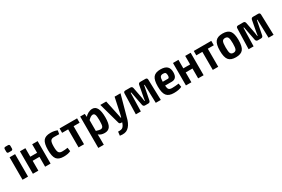

<svg xmlns="http://www.w3.org/2000/svg" viewBox="120 -2064 5339 3629"><g transform="rotate(-30 2789.0 -249.5)"><path d="M87 -703H142Q177 -703 177 -668V-613Q177 -578 142 -578H87Q53 -578 53 -613V-668Q53 -703 87 -703ZM175 0H55V-490H175Z M667 -490V0H548V-215H400V0H281V-490H400V-304H548V-490Z M952 -504Q1040 -504 1099 -476L1086 -400Q1000 -402 972 -402Q918 -402 898 -369.5Q878 -337 878 -246Q878 -154 898 -121Q918 -88 972 -88Q1036 -88 1094 -98L1105 -18Q1044 12 951 12Q841 12 796.5 -46Q752 -104 752 -246Q752 -388 797 -446Q842 -504 952 -504Z M1528 -394H1397V0H1278V-394H1146V-490H1528Z M1865 -503Q2001 -503 2001 -241Q2001 -102 1963 -45Q1925 12 1846 12Q1765 12 1714 -32Q1717 21 1716 66V195H1596V-490H1695L1703 -420Q1728 -456 1774 -479.5Q1820 -503 1865 -503ZM1807 -86Q1847 -86 1861.5 -116.5Q1876 -147 1876 -242Q1876 -334 1863 -368.5Q1850 -403 1818 -403Q1775 -403 1716 -342V-107Q1783 -86 1807 -86Z M2476 -490 2337 16Q2301 123 2238 170Q2178 218 2064 199L2074 115Q2146 120 2175 96Q2206 71 2226 10L2229 0H2203Q2172 0 2163 -30L2035 -490H2164L2236 -153Q2240 -139 2249 -87H2258Q2262 -101 2268 -125.5Q2274 -150 2275 -153L2347 -490Z M2906 -490H3018Q3060 -490 3060 -447L3073 0H2963L2951 -401H2940L2880 -97Q2871 -59 2834 -59H2764Q2727 -59 2718 -97L2659 -401H2647L2637 0H2528L2540 -447Q2540 -490 2582 -490H2693Q2729 -490 2738 -452L2785 -208Q2790 -179 2795 -136H2804Q2810 -184 2815 -208L2861 -452Q2870 -490 2906 -490Z M3540 -334Q3540 -194 3424 -194H3278Q3282 -130 3302.5 -109Q3323 -88 3372 -88Q3434 -88 3519 -99L3530 -21Q3467 12 3357 12Q3244 12 3197 -47Q3150 -106 3150 -246Q3150 -389 3196.5 -446.5Q3243 -504 3351 -504Q3451 -504 3496 -461.5Q3541 -419 3540 -334ZM3276 -279H3390Q3421 -279 3421 -336Q3421 -376 3407.5 -392Q3394 -408 3356 -408Q3311 -408 3294 -382Q3277 -356 3276 -279Z M4007 -490V0H3888V-215H3740V0H3621V-490H3740V-304H3888V-490Z M4457 -394H4326V0H4207V-394H4075V-490H4457Z M4708 -504Q4820 -504 4866 -445Q4912 -386 4912 -245Q4912 -104 4866 -45.5Q4820 13 4708 13Q4597 13 4550.5 -45.5Q4504 -104 4504 -245Q4504 -386 4550.5 -445Q4597 -504 4708 -504ZM4630 -245Q4630 -151 4646 -117.5Q4662 -84 4708 -84Q4754 -84 4770.5 -117Q4787 -150 4787 -245Q4787 -340 4770.5 -373.5Q4754 -407 4708 -407Q4662 -407 4646 -373.5Q4630 -340 4630 -245Z M5367 -490H5479Q5521 -490 5521 -447L5534 0H5424L5412 -401H5401L5341 -97Q5332 -59 5295 -59H5225Q5188 -59 5179 -97L5120 -401H5108L5098 0H4989L5001 -447Q5001 -490 5043 -490H5154Q5190 -490 5199 -452L5246 -208Q5251 -179 5256 -136H5265Q5271 -184 5276 -208L5322 -452Q5331 -490 5367 -490Z"/></g></svg>

Font: Exo 2 Semi Bold Condensed
Style: Regular
Weight: 600
Width: 3
Designer: Natanael Gama
Version: Version 1.001;PS 001.001;hotconv 1.0.70;makeotf.lib2.5.58329